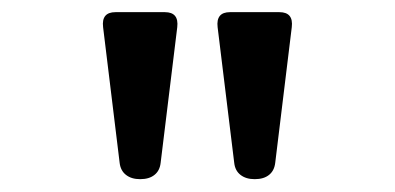

<svg xmlns="http://www.w3.org/2000/svg" viewBox="-20 -610 640 311"><path d="M247.1 -590.3Q270 -590.3 267.1 -565.9L240.2 -346.2Q238.8 -333.5 230.2 -326.7Q221.7 -319.8 207 -319.8Q192.9 -319.8 184.1 -326.7Q175.3 -333.5 173.8 -346.2L147 -565.9Q144 -590.3 167 -590.3ZM432.6 -590.3Q455.6 -590.3 452.6 -565.9L425.8 -346.2Q424.3 -333.5 415.8 -326.7Q407.2 -319.8 392.6 -319.8Q378.4 -319.8 369.6 -326.7Q360.8 -333.5 359.4 -346.2L332.5 -565.9Q329.6 -590.3 352.5 -590.3Z"/></svg>

Font: Courier Prime
Style: Regular
Weight: 400
Designer: Alan Dague-Greene
Foundry: Quote-Unquote Apps
Version: Version 1.203